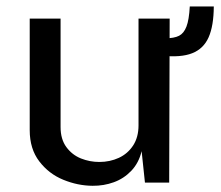

<svg xmlns="http://www.w3.org/2000/svg" viewBox="-20 -577 698 606"><path d="M490.4 -401.4V-456H500.8Q530 -456.2 545.2 -464.1Q560.4 -471.9 568.5 -493.1Q576.7 -514.3 579 -556.6H654.8Q654.4 -495.1 638.4 -459.1Q622.4 -423.1 586.6 -409Q550.8 -394.8 490.4 -401.4ZM73.8 -166.1V-518.2H171.2V-176.2Q171.2 -137.5 189.5 -112.7Q207.8 -87.9 235.7 -76.8Q263.5 -65.8 293.4 -65.8Q326.8 -65.8 355.1 -78.8Q383.3 -91.9 400.3 -118Q417.2 -144.1 417.2 -181.2V-518.2H515.5L514 -0.6H437.5L427 -99.8Q418 -62.6 394.4 -37.9Q370.8 -13.2 339.2 -1.8Q307.7 9.7 272.2 9.4Q225.4 9.1 179.8 -9.6Q134.2 -28.2 104 -67.7Q73.8 -107.1 73.8 -166.1Z"/></svg>

Font: Public Sans VF
Style: Regular
Weight: 400
Designer: Pablo Impallari, Rodrigo Fuenzalida (Modified by Dan O. Williams and USWDS)
Version: Version 1.003